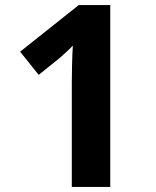

<svg xmlns="http://www.w3.org/2000/svg" viewBox="-20 -734 612 754"><path d="M413 0H262V-413Q262 -438 263 -480.5Q264 -523 266 -555Q261 -549 244.5 -533.5Q228 -518 214 -506L132 -440L59 -531L289 -714H413Z"/></svg>

Font: BC Sans
Style: Bold
Weight: 700
Designer: Monotype Design Team
Province of B.C.
Foundry: Monotype Imaging Inc.
Version: Version 2.000;GOOG;noto-source:20170915:90ef993387c0